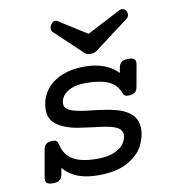

<svg xmlns="http://www.w3.org/2000/svg" viewBox="-78 -749 757 829"><g transform="rotate(-10 300.0 -334.5)"><path d="M510.3 -678.2Q516.6 -678.2 522 -674.6Q527.3 -670.9 530.3 -665Q533.2 -659.2 533.2 -652.3Q533.2 -641.1 523.4 -633.3L373 -520Q360.8 -511.2 344.7 -511.2Q329.1 -511.2 319.3 -520L199.2 -633.3Q193.8 -638.7 193.8 -647.5Q193.8 -657.2 199.2 -665.5Q203.1 -671.4 208.5 -675Q213.9 -678.7 219.2 -678.7Q223.6 -678.7 228 -675.8L351.1 -598.1L500.5 -675.8Q506.3 -678.2 510.3 -678.2ZM532.7 -439.9Q532.7 -437 531.7 -430.2L515.1 -337.4Q512.2 -320.3 502.7 -313Q493.2 -305.7 473.1 -305.7Q456.1 -305.7 451.7 -318.4Q438 -358.4 400.9 -374.8Q363.8 -391.1 302.2 -391.1Q265.6 -391.1 240.2 -381.1Q214.8 -371.1 202.4 -354.7Q189.9 -338.4 189.9 -319.8Q189.9 -303.7 203.6 -294.4Q217.3 -285.2 243.2 -279.8Q271.5 -273.4 317.4 -269Q353.5 -264.6 377.4 -260.5Q401.4 -256.3 424.8 -249Q503.4 -223.1 503.4 -156.2Q503.4 -118.7 483.2 -80.3Q462.9 -42 414.6 -15.6Q366.2 10.7 287.1 10.7Q234.4 10.7 197 -3.9Q159.7 -18.6 134.8 -48.3L129.9 -21Q127 -3.9 117.4 3.4Q107.9 10.7 87.9 10.7Q70.8 10.7 63.2 5.6Q55.7 0.5 55.7 -11.2Q55.7 -14.2 56.6 -21L77.1 -138.2Q80.1 -155.3 89.6 -162.6Q99.1 -169.9 119.6 -169.9Q129.9 -169.9 135 -165.3Q140.1 -160.6 142.6 -149.9Q152.3 -103 189.2 -81.5Q226.1 -60.1 294.4 -60.1Q342.3 -60.1 371.6 -73.5Q400.9 -86.9 413.1 -106Q425.3 -125 425.3 -143.1Q425.3 -160.2 411.6 -170.4Q397.9 -180.7 372.6 -186.5Q347.7 -192.4 294.9 -198.2Q255.9 -203.1 233.4 -206.8Q210.9 -210.4 188 -218.3Q151.9 -230.5 131.8 -251.5Q111.8 -272.5 111.8 -307.1Q111.8 -348.6 134 -384Q156.2 -419.4 200.9 -440.7Q245.6 -461.9 309.6 -461.9Q356.9 -461.9 394 -447.8Q431.2 -433.6 454.6 -408.2L458.5 -430.2Q461.4 -447.3 470.9 -454.6Q480.5 -461.9 500.5 -461.9Q517.6 -461.9 525.1 -456.8Q532.7 -451.7 532.7 -439.9Z"/></g></svg>

Font: Courier Prime
Style: Italic
Weight: 400
Italic angle: -10°
Designer: Alan Dague-Greene
Foundry: Quote-Unquote Apps
Version: Version 3.018